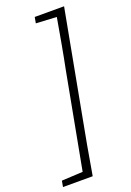

<svg xmlns="http://www.w3.org/2000/svg" viewBox="-195 -773 673 990"><g transform="rotate(-20 142.0 -278.0)"><path d="M294 -715 190 -158Q175 -79 160.5 0.5Q146 80 133 159H-30L-24 126L92 120L189 -398Q203 -467 215.5 -537Q228 -607 240 -676L127 -682L133 -715Z"/></g></svg>

Font: Source Serif 4 SmText Light
Style: Italic
Weight: 300
Italic angle: -12°
Designer: Frank Grießhammer
Foundry: Adobe
Version: Version 4.005;hotconv 1.1.0;makeotfexe 2.6.0